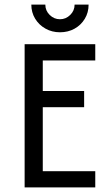

<svg xmlns="http://www.w3.org/2000/svg" viewBox="-20 -818 478 838"><path d="M87.5 0V-625H395.8V-554.2H166.7V-420.8H347.2V-350H166.7V-70.8H395.8V0ZM241.7 -677.1Q206.9 -677.1 178.5 -693.1Q150 -709 133.3 -736.5Q116.7 -763.9 116.7 -797.9H177.8Q177.8 -771.5 196.9 -752.8Q216 -734 241.7 -734Q267.4 -734 286.5 -752.8Q305.6 -771.5 305.6 -797.9H366.7Q366.7 -763.2 350 -735.8Q333.3 -708.3 305.2 -692.7Q277.1 -677.1 241.7 -677.1Z"/></svg>

Font: Afacad Flux
Style: Regular
Weight: 400
Designer: Kristian Moeller
Foundry: Dicotype
Version: Version 1.100